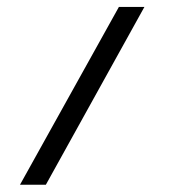

<svg xmlns="http://www.w3.org/2000/svg" viewBox="-20 -314 481 544"><path d="M316.9 -294.4H389.2L109.9 209.5H36.6Z"/></svg>

Font: DimaFred
Style: Bold
Weight: 800
Designer: R.Balvardi
Foundry: R.Balvardi (r.balvardi@gmail.com)
Version: Version 1.00;August 2, 2018;FontCreator 11.5.0.2427 64-bit